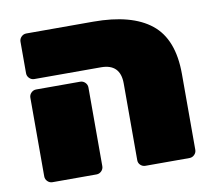

<svg xmlns="http://www.w3.org/2000/svg" viewBox="-68 -648 810 726"><g transform="rotate(-10 337.5 -285.5)"><path d="M273 -27Q273 -16 265 -8Q257 0 246 0H77Q66 0 58 -8Q50 -16 50 -27V-329Q50 -340 58 -348Q66 -356 77 -356H246Q257 -356 265 -348Q273 -340 273 -329ZM77 -571H334Q481 -571 555.5 -511.5Q630 -452 630 -318V-27Q630 -16 622 -8Q614 0 603 0H434Q423 0 415 -7.5Q407 -15 407 -26V-321Q407 -396 333 -396H77Q66 -396 58 -404Q50 -412 50 -423V-544Q50 -555 58 -563Q66 -571 77 -571Z"/></g></svg>

Font: Rubik One
Style: Regular
Weight: 400
Designer: Hubert and Fischer with Elvire Volk Leonovitch
Foundry: Hubert and Fischer with Elvire Volk Leonovitch
Version: Version 1.001